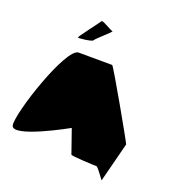

<svg xmlns="http://www.w3.org/2000/svg" viewBox="-160 -1064 1093 1181"><g transform="rotate(20 386.5 -473.5)"><path d="M8 -145C20 -65 355 -253 355 -253L409 -98C411 -90 567 -84 578 -84C589 -84 639 -6 638 -14L704 -272C702 -282 464 -702 456 -702C456 -702 317 -703 236 -703C155 -703 -4 -225 8 -145ZM200 -789C200 -784 293 -794 297 -806C301 -818 398 -898 386 -898C374 -898 306 -944 302 -932C297 -922 200 -797 200 -789Z"/></g></svg>

Font: Ampere
Style: RevIta
Weight: 400
Version: Version 1